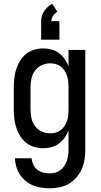

<svg xmlns="http://www.w3.org/2000/svg" viewBox="-20 -788 540 1031"><path d="M247 223Q224 223 201 219.5Q178 216 156.5 207Q135 198 117 183Q99 168 86.5 148.5Q74 129 67.5 107Q61 85 60 62H150Q151 79 158.5 95.5Q166 112 180 123Q194 134 211.5 138.5Q229 143 247 143Q262 143 277 139Q292 135 304.5 125.5Q317 116 325.5 103Q334 90 339 75.5Q344 61 346 45.5Q348 30 348 15V-88Q340 -67 327 -48.5Q314 -30 296.5 -17Q279 -4 257 2Q235 8 213 8Q188 8 164 1Q140 -6 120.5 -21.5Q101 -37 88 -58Q75 -79 67.5 -102.5Q60 -126 57 -150.5Q54 -175 54 -200V-320Q54 -345 57 -369.5Q60 -394 67.5 -417.5Q75 -441 88 -462Q101 -483 120.5 -498.5Q140 -514 164 -521Q188 -528 213 -528Q235 -528 257 -522Q279 -516 296.5 -503Q314 -490 327 -471.5Q340 -453 348 -432V-520H438V15Q438 42 434 68.5Q430 95 419 119.5Q408 144 390.5 164.5Q373 185 350 198.5Q327 212 300.5 217.5Q274 223 247 223ZM249 -72Q264 -72 279 -76Q294 -80 306.5 -89.5Q319 -99 327 -112Q335 -125 340 -139.5Q345 -154 346.5 -169.5Q348 -185 348 -200V-320Q348 -335 346.5 -350.5Q345 -366 340 -380.5Q335 -395 327 -408Q319 -421 306.5 -430.5Q294 -440 279 -444Q264 -448 249 -448Q226 -448 204 -438Q182 -428 168 -409Q154 -390 149 -366.5Q144 -343 144 -320V-200Q144 -177 149 -153.5Q154 -130 168 -111Q182 -92 204 -82Q226 -72 249 -72ZM201 -575V-674Q201 -688 205 -702Q209 -716 217.5 -728.5Q226 -741 236.5 -751Q247 -761 260 -768L288 -725Q274 -717 265 -703Q256 -689 256 -674H299V-575Z"/></svg>

Font: Iosevka SS04 Medium
Style: Regular
Weight: 500
Monospace: yes
Designer: Belleve Invis
Foundry: Belleve Invis
Version: Version 19.0.0; ttfautohint (v1.8.4)